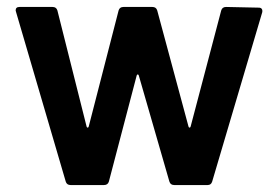

<svg xmlns="http://www.w3.org/2000/svg" viewBox="-20 -532 801 552"><path d="M25 -502Q25 -512 36 -512H131Q142 -512 145 -502L229 -168Q230 -165 232 -165Q234 -165 235 -168L321 -502Q324 -512 335 -512H418Q429 -512 432 -502L522 -168Q523 -165 525 -165Q527 -165 528 -168L616 -502Q619 -512 630 -512L724 -510Q730 -510 732.5 -506.5Q735 -503 734 -497L590 -10Q587 0 577 0H481Q470 0 467 -10L379 -315Q378 -318 376 -318Q374 -318 373 -315L293 -10Q290 0 279 0H183Q172 0 169 -10L26 -498Z"/></svg>

Font: Barlow SemiBold
Style: Regular
Weight: 600
Designer: Jeremy Tribby
Foundry: Tribby Type
Version: Version 1.422